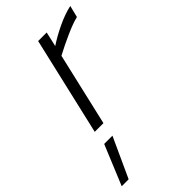

<svg xmlns="http://www.w3.org/2000/svg" viewBox="-266 -578 921 921"><g transform="rotate(-45 194.5 -117.0)"><path d="M185 -500H243L226 -425Q263 -450 315 -475Q367 -500 413 -510L398 -450Q364 -442 311.5 -418.5Q259 -395 214 -371L128 0H69ZM60 73H116L23 276H-24Z"/></g></svg>

Font: Cairo Light
Style: Italic
Weight: 300
Italic angle: -13°
Designer: Mohamed Gaber, Accademia di Belle Arti di Urbino and others
Foundry: Kief Type Foundry, Accademia di Belle Arti di Urbino and others
Version: Version 3.011